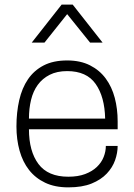

<svg xmlns="http://www.w3.org/2000/svg" viewBox="-20 -800 579 829"><path d="M275 9Q217 9 175 -11Q133 -31 105.5 -66Q78 -101 64.5 -149.5Q51 -198 51 -254Q51 -315 63 -367.5Q75 -420 101 -458Q127 -496 168.5 -517.5Q210 -539 270 -539Q327 -539 368.5 -518Q410 -497 436.5 -461Q463 -425 475.5 -377.5Q488 -330 488 -276V-242H105Q105 -147 146 -92Q187 -37 275 -37Q317 -37 347.5 -48.5Q378 -60 398 -79Q418 -98 427.5 -122Q437 -146 437 -170H488Q488 -140 477 -108.5Q466 -77 441 -50.5Q416 -24 375.5 -7.5Q335 9 275 9ZM434 -288Q432 -382 393 -437.5Q354 -493 270 -493Q226 -493 194.5 -477Q163 -461 143 -433.5Q123 -406 114 -368.5Q105 -331 105 -288ZM423 -616H369L270 -739L172 -616H117L246 -780H294Z"/></svg>

Font: Tanohe Sans Light
Style: Regular
Weight: 300
Designer: Village Type and Design LLC & Cristiano Sobral
Foundry: Cooper Hewitt Smithsonian Design Museum
Version: Version 1.00;September 29, 2021;FontCreator 13.0.0.2655 64-b